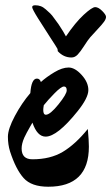

<svg xmlns="http://www.w3.org/2000/svg" viewBox="-20 -688 422 728"><path d="M317 -132Q317 20 163 20Q99 20 69.5 -13Q40 -46 18 -114Q10 -140 10 -169.5Q10 -199 36.5 -248.5Q63 -298 95 -335Q99 -390 120 -390Q131 -390 135 -377Q156 -396 186 -414Q216 -432 240 -432Q264 -432 289.5 -404Q315 -376 315 -346.5Q315 -317 274 -266Q197 -170 153 -170Q121 -170 103 -223Q102 -221 93.5 -206.5Q85 -192 81.5 -185Q78 -178 72 -166Q62 -143 62 -125Q62 -84 103 -84Q171 -84 218.5 -112.5Q266 -141 313 -199Q317 -155 317 -132ZM146 -289Q144 -277 144 -271Q144 -253 154 -253Q170 -253 201.5 -292Q233 -331 233 -345.5Q233 -360 222.5 -360Q212 -360 186.5 -334Q161 -308 146 -289ZM251 -470Q221 -470 199 -494Q199 -500 197.5 -503.5Q196 -507 171.5 -544.5Q147 -582 124.5 -618Q102 -654 102 -661Q102 -668 113.5 -668Q125 -668 134.5 -664.5Q144 -661 153.5 -652.5Q163 -644 170 -637.5Q177 -631 187 -616.5Q197 -602 202 -596Q222 -566 230 -550Q266 -603 297.5 -632Q329 -661 341 -661Q353 -661 367.5 -646.5Q382 -632 382 -624Q382 -616 374.5 -605.5Q367 -595 349 -576Q331 -557 322 -546.5Q313 -536 299 -514Q285 -492 274.5 -481Q264 -470 251 -470Z"/></svg>

Font: Devonshire
Style: Regular
Weight: 400
Designer: Astigmatic (AOETI)
Foundry: Astigmatic (AOETI)
Version: Version 1.001